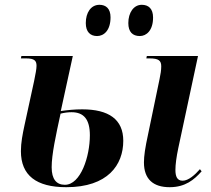

<svg xmlns="http://www.w3.org/2000/svg" viewBox="-20 -769 877 799"><path d="M562 -619C589 -619 617 -642 617 -696C617 -733 598 -749 570 -749C536 -749 514 -716 514 -673C514 -636 532 -619 562 -619ZM384 -619C412 -619 440 -642 440 -697C440 -733 421 -749 394 -749C358 -749 337 -716 337 -673C337 -636 356 -619 384 -619ZM256 10C429 10 493 -83 493 -183C493 -272 433 -314 322 -314C289 -314 262 -311 233 -307L283 -536H69L67 -526H88C124 -526 132 -516 132 -495C132 -482 128 -462 122 -432L82 -248C74 -211 67 -175 67 -140C67 -39 131 10 256 10ZM686 10C751 10 788 -21 819 -56L812 -65C791 -41 764 -17 740 -17C717 -17 710 -35 710 -62C710 -84 714 -115 722 -153L804 -536H591L589 -526H602C640 -526 651 -517 651 -493C651 -477 648 -459 644 -440L596 -209C584 -154 579 -120 579 -93C579 -24 617 10 686 10ZM250 0C215 0 195 -23 195 -73C195 -126 212 -204 232 -296C247 -300 263 -302 278 -302C329 -302 354 -272 354 -206C354 -118 316 0 250 0Z"/></svg>

Font: Noto Serif Display Condensed
Style: Bold Italic
Weight: 700
Width: 3
Italic angle: -12°
Designer: Monotype Design Team
Foundry: Monotype Imaging Inc.
Version: Version 2.009